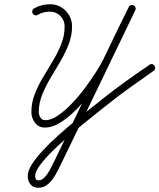

<svg xmlns="http://www.w3.org/2000/svg" viewBox="-20 -585 752 906"><path d="M140 -545Q157 -555 176.5 -560Q196 -565 216 -565Q260 -565 290 -534Q320 -503 320 -460Q320 -417 304 -376Q288 -335 265 -295.5Q242 -256 218.5 -217Q195 -178 179 -138Q163 -98 163 -56Q163 -44 170.5 -31Q178 -18 192 -18Q220 -17 253 -39.5Q286 -62 319.5 -97Q353 -132 382.5 -172Q412 -212 435 -248Q458 -284 469 -308Q498 -369 527.5 -429.5Q557 -490 587 -551Q590 -559 597 -560.5Q604 -562 610 -560Q616 -557 619 -550.5Q622 -544 618 -536Q531 -355 444 -174.5Q357 6 269 187Q259 208 244.5 235Q230 262 209.5 281.5Q189 301 161 301Q137 301 124 285Q111 269 111 246Q111 220 132 188Q153 156 185.5 121.5Q218 87 255 54Q292 21 324.5 -6Q357 -33 377 -49Q377 -49 377.5 -49Q378 -49 378 -49Q378 -50 378 -50Q378 -50 378 -50Q400 -67 422 -84.5Q444 -102 466 -120Q519 -162 574 -201.5Q629 -241 685 -279Q691 -284 698 -282.5Q705 -281 709 -275Q713 -269 712 -262Q711 -255 705 -251Q650 -212 595 -173Q540 -134 488 -92Q466 -75 444 -57.5Q422 -40 400 -22Q400 -22 400 -22Q400 -22 400 -22Q400 -22 400 -22Q400 -22 400 -22Q383 -9 352.5 16.5Q322 42 286.5 73Q251 104 219 136.5Q187 169 166.5 197.5Q146 226 146 246Q146 254 149 260Q152 266 161 266Q179 266 194 248Q209 230 220.5 207Q232 184 238 172Q325 -9 412 -190Q499 -371 587 -551Q590 -559 597 -560.5Q604 -562 610 -560Q616 -557 619 -550.5Q622 -544 618 -536Q589 -475 559.5 -414Q530 -353 500 -292Q487 -265 462.5 -225.5Q438 -186 405.5 -143.5Q373 -101 336.5 -64.5Q300 -28 263 -5.5Q226 17 192 17Q162 17 145 -6Q128 -29 128 -56Q128 -100 144 -141Q160 -182 183.5 -221Q207 -260 230 -298.5Q253 -337 269 -377Q285 -417 285 -460Q285 -489 265 -509.5Q245 -530 216 -530Q201 -530 186 -526.5Q171 -523 158 -515Q152 -511 145 -513Q138 -515 134 -521Q131 -527 132.5 -534Q134 -541 140 -545Z"/></svg>

Font: FRB American Cursive Guidelines Arrows
Style: Italic
Weight: 400
Italic angle: -25°
Version: Version 2.0;Modular Font Editor K font №1